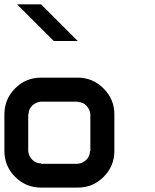

<svg xmlns="http://www.w3.org/2000/svg" viewBox="-20 -853 707 873"><path d="M333.3 -108.3Q355 -110 372.1 -126.2Q389.2 -142.5 389.2 -166.7H390.8V-333.3Q389.2 -355 373.3 -372.1Q357.5 -389.2 333.3 -389.2V-390.8H166.7Q144.2 -389.2 127.1 -373.3Q110 -357.5 110 -333.3H108.3V-166.7Q110 -144.2 126.2 -127.1Q142.5 -110 166.7 -110V-108.3ZM333.3 0H166.7Q97.5 0 48.8 -48.8Q0 -97.5 0 -166.7V-333.3Q0 -402.5 48.8 -451.2Q97.5 -500 166.7 -500H333.3Q401.7 -500 450.8 -450.8Q500 -401.7 500 -333.3V-166.7Q500 -97.5 451.2 -48.8Q402.5 0 333.3 0ZM166.7 -833.3 333.3 -666.7H224.2L57.5 -833.3Z"/></svg>

Font: 0xA000-Squareish-Mono
Style: Squareish-Mono-Bold
Weight: 700
Version: Version 0.1